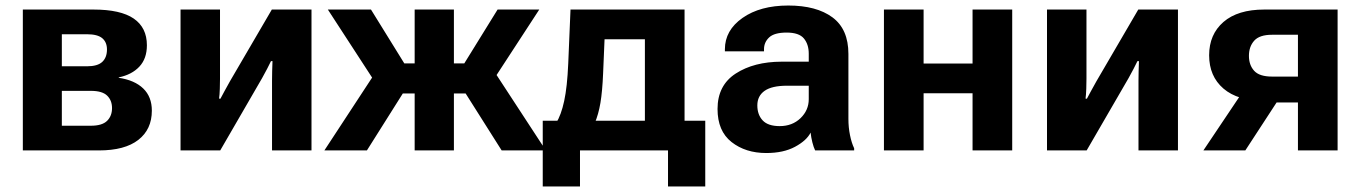

<svg xmlns="http://www.w3.org/2000/svg" viewBox="-20 -550 4974 702"><path d="M63.5 0H341.6Q436.3 0 485.7 -38.5Q535.2 -76.9 535.2 -145.5Q535.2 -196 503.8 -226.4Q472.4 -256.8 414.1 -265.6V-267.1Q461.9 -276.9 489.5 -306.3Q517.1 -335.7 517.1 -384.5Q517.1 -449 469 -482.1Q420.9 -515.1 321.8 -515.1H63.5ZM206.1 -307.6V-424.8H297.6Q336.7 -424.8 353.9 -410.3Q371.1 -395.8 371.1 -369.1Q371.1 -339.8 353.9 -323.7Q336.7 -307.6 297.6 -307.6ZM206.1 -90.3V-217.8H312.3Q353.8 -217.8 371.7 -200.4Q389.6 -183.1 389.6 -154.8Q389.6 -126 371.6 -108.2Q353.5 -90.3 312.3 -90.3Z M640.1 0H785.2L938.2 -264.2Q949 -283.7 956.8 -298.6Q964.6 -313.5 970.7 -326.4H976.3Q975.6 -311.8 975.1 -290.4Q974.6 -269 974.6 -254.4V0H1118.9V-515.1H973.9L820.8 -252.9Q809.8 -233.2 801.1 -217.3Q792.5 -201.4 785.9 -189L781 -189.5Q783 -202.9 783.7 -225.5Q784.4 -248 784.4 -262.7V-515.1H640.1Z M1639.6 0V-515.1H1496.1V0ZM1814.2 0H1975.8L1762.5 -326.4L1668.7 -230ZM1566.7 -318.1V-208.3H1751.7L1951.7 -515.1H1799.3L1677.5 -318.1ZM1321.5 0 1466.3 -229.7 1379.4 -325.7 1166 0ZM1566.7 -318.1H1458.3L1336.4 -515.1H1178.7L1378.2 -208.3H1566.7Z M2422.4 131.8H2558.6V-108.6H1964.4V131.8H2100.6V0H2422.4ZM2190.4 -406.5H2337.9V0H2482.9V-515.1H2065.9L2057.6 -317.6Q2054 -232.4 2042.8 -180.8Q2031.7 -129.2 2013.2 -99.9H2154.5Q2168.2 -131.6 2175.3 -173.8Q2182.4 -216.1 2185.1 -281.5Z M2603.5 -151.6Q2603.5 -70.8 2654.8 -30.6Q2706.1 9.5 2781.5 9.5Q2844.5 9.5 2886.8 -13.3Q2929.2 -36.1 2943.8 -65.2Q2945.6 -47.9 2950.2 -29.5Q2954.8 -11.2 2960.4 0H3103V-7.8Q3093.5 -27.6 3087.8 -55.9Q3082 -84.2 3082 -115.5V-352.8Q3082 -443.4 3023.6 -486.6Q2965.1 -529.8 2862.1 -529.8Q2759.5 -529.8 2694.9 -484.5Q2630.4 -439.2 2630.4 -369.9V-362.3H2773.4V-369.9Q2773.4 -395.5 2792.2 -413.2Q2811 -430.9 2856.2 -430.9Q2901.4 -430.9 2919.2 -409.4Q2937 -387.9 2937 -353.5V-324.5H2837.4Q2736.6 -324.2 2670 -281.1Q2603.5 -238 2603.5 -151.6ZM2749 -164.6Q2749 -199.2 2775.6 -217.9Q2802.2 -236.6 2857.4 -236.6H2937V-187.5Q2937 -147 2906.9 -117.9Q2876.7 -88.9 2830.8 -88.9Q2788.1 -88.9 2768.6 -109.7Q2749 -130.6 2749 -164.6Z M3211.9 -515.1V0H3356.9V-209H3535.9V0H3680.9V-515.1H3535.9V-317.6H3356.9V-515.1Z M3808.1 0H3953.1L4106.2 -264.2Q4116.9 -283.7 4124.8 -298.6Q4132.6 -313.5 4138.7 -326.4H4144.3Q4143.6 -311.8 4143.1 -290.4Q4142.6 -269 4142.6 -254.4V0H4286.9V-515.1H4141.8L3988.8 -252.9Q3977.8 -233.2 3969.1 -217.3Q3960.4 -201.4 3953.9 -189L3949 -189.5Q3950.9 -202.9 3951.7 -225.5Q3952.4 -248 3952.4 -262.7V-515.1H3808.1Z M4533.2 0 4666 -203.6 4522 -211.9 4379.9 0ZM4725.6 0H4870.6V-515.1H4602.5Q4505.6 -515.1 4453.2 -469.6Q4400.9 -424.1 4400.9 -347.9Q4400.9 -271.2 4453.2 -226.2Q4505.6 -181.2 4602.5 -181.2L4630.9 -175.3H4725.6ZM4630.9 -270Q4584.5 -270 4565.4 -291.3Q4546.4 -312.5 4546.4 -345.9Q4546.4 -379.6 4565.7 -401.2Q4585 -422.9 4630.9 -422.9H4725.6V-270Z"/></svg>

Font: Roboto Flex
Style: Regular
Weight: 400
Designer: Berlow after Robertson
Foundry: Google
Version: Version 3.200;gftools[0.9.32]